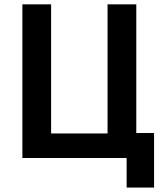

<svg xmlns="http://www.w3.org/2000/svg" viewBox="-20 -720 743 875"><path d="M557.1 134.8V0H82V-700.2H212.9V-111.8H470.2V-700.2H601.1V-113.8H682.1V134.8Z"/></svg>

Font: Fixel Text SemiBold
Style: Regular
Weight: 600
Width: 4
Designer: AlfaBravo + MacPaw
Foundry: Kyrylo Tkachov, Marchela Mozhyna, Serhii Makarenko, Maria Weinstein, Zakhar Kryvoshyya
Version: Version 1.211